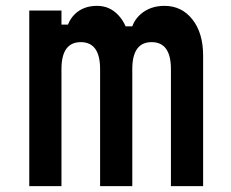

<svg xmlns="http://www.w3.org/2000/svg" viewBox="-20 -636 790 656"><path d="M80 -600H190V-552H269L204 -512Q207 -560 236 -588Q265 -616 312 -616Q355 -616 385 -583.5Q415 -551 422 -498L357 -546H485L425 -512Q428 -559 460.5 -587.5Q493 -616 542 -616Q601 -616 637.5 -569.5Q674 -523 674 -446V0H564V-400Q564 -446 547.5 -469Q531 -492 498 -492Q465 -492 448.5 -469Q432 -446 432 -400V0H322V-400Q322 -446 305.5 -469Q289 -492 256 -492Q223 -492 206.5 -469Q190 -446 190 -400V0H80Z"/></svg>

Font: Martian Mono SemiExpanded
Style: Regular
Weight: 400
Width: 6
Monospace: yes
Designer: Roman Shamin
Foundry: Evil Martians
Version: Version 1.000